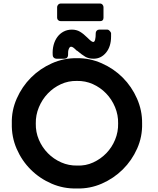

<svg xmlns="http://www.w3.org/2000/svg" viewBox="-20 -1061 897 1089"><path d="M416 -731Q489 -732 557 -702Q625 -672 676 -621Q727 -570 757 -502Q787 -434 786 -361Q788 -286 758 -218.5Q728 -151 676.5 -100Q625 -49 557.5 -19.5Q490 10 416 8Q341 10 273.5 -19Q206 -48 155 -98.5Q104 -149 74.5 -217Q45 -285 47 -361Q45 -434 75 -502Q105 -570 156 -621Q207 -672 274.5 -702Q342 -732 416 -731ZM418 -122Q466 -120 508.5 -139.5Q551 -159 583 -192Q615 -225 633 -269Q651 -313 650 -361Q651 -409 632.5 -453.5Q614 -498 581.5 -531.5Q549 -565 506.5 -584Q464 -603 416 -602Q368 -603 325.5 -583.5Q283 -564 251 -530.5Q219 -497 200.5 -452.5Q182 -408 183 -360Q182 -312 200.5 -268.5Q219 -225 251.5 -192Q284 -159 327 -140Q370 -121 418 -122ZM511 -728Q483 -728 464 -739Q445 -750 418 -773L415 -774Q403 -786 396 -791Q389 -796 383 -796Q375 -796 370 -783Q365 -770 366 -748Q366 -740 360.5 -734Q355 -728 346 -728H300Q291 -728 285 -734Q279 -740 279 -748Q277 -779 284 -805.5Q291 -832 305.5 -851.5Q320 -871 341 -882Q362 -893 388 -893Q414 -893 434 -881Q454 -869 475 -848Q489 -834 496.5 -828.5Q504 -823 509 -823Q523 -823 523 -874Q523 -881 528.5 -887Q534 -893 542 -893H590Q595 -893 601 -887Q607 -881 610 -874V-854Q610 -797 581.5 -762.5Q553 -728 511 -728ZM547 -1041Q556 -1041 561.5 -1034.5Q567 -1028 567 -1021V-960Q567 -941 547 -941H325Q316 -941 310 -946.5Q304 -952 304 -960V-1021Q304 -1028 310 -1034.5Q316 -1041 325 -1041Z"/></svg>

Font: Stadtwerke
Style: Bold
Weight: 700
Designer: Santiago Orozco
Foundry: Typemade
Version: Version 1.003